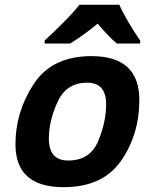

<svg xmlns="http://www.w3.org/2000/svg" viewBox="-20 -759 650 794"><path d="M243.2 15.1Q43.9 15.1 43.9 -162.1Q43.9 -296.4 119.4 -411.6Q194.8 -526.9 358.4 -526.9Q556.2 -526.9 556.2 -345.7Q556.2 -202.1 480.2 -93.5Q404.3 15.1 243.2 15.1ZM261.7 -95.2Q352.1 -95.2 385.5 -174.3Q418.9 -253.4 418.9 -328.1Q418.9 -417 340.3 -417Q254.4 -417 218.3 -338.1Q182.1 -259.3 182.1 -186Q182.1 -95.2 261.7 -95.2ZM559.6 -579.1H462.9Q432.1 -605 383.8 -661.1Q332.5 -618.2 270.5 -579.1H164.6V-591.3Q195.3 -619.1 239.3 -663.1Q283.2 -707 308.6 -739.3H473.6Q484.4 -712.9 509.8 -669.7Q535.2 -626.5 559.6 -591.3Z"/></svg>

Font: Cadman
Style: Bold Italic
Weight: 700
Italic angle: -12°
Designer: Paul James MIller
Foundry: High-Logic / Made with FontCreator
Version: Version 2.114;March 28, 2021;FontCreator 13.0.0.2683 64-bit